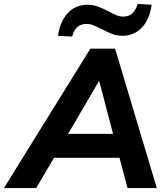

<svg xmlns="http://www.w3.org/2000/svg" viewBox="-69 -951 842 971"><path d="M-49 0 388 -705H513L724 0H576L527 -185L572 -153H166L221 -182L114 0ZM431 -540 259 -246 237 -274H541L511 -243L433 -540ZM296 -766 224 -770Q232 -821 252.5 -856Q273 -891 303.5 -909Q334 -927 374 -927Q403 -927 429.5 -916.5Q456 -906 479 -894Q499 -883 517.5 -875Q536 -867 554 -867Q583 -867 600.5 -883.5Q618 -900 627 -931L698 -927Q687 -851 647.5 -810.5Q608 -770 550 -770Q519 -770 493.5 -781Q468 -792 445 -804Q425 -814 406.5 -822Q388 -830 369 -830Q340 -830 322 -814Q304 -798 296 -766Z"/></svg>

Font: Nunito Sans 12pt ExtraLight ExtraBold
Style: Italic
Weight: 800
Italic angle: -9°
Version: Version 3.101;gftools[0.9.27]